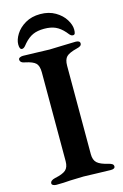

<svg xmlns="http://www.w3.org/2000/svg" viewBox="-126 -887 609 948"><g transform="rotate(-15 178.0 -413.5)"><path d="M17 -9Q17 -24 42 -30Q82 -38 98 -52Q114 -66 114 -97V-551Q114 -584 100 -598Q86 -612 47 -620Q22 -624 22 -641Q22 -647 29 -650.5Q36 -654 45 -654Q70 -654 116 -652Q160 -650 180 -650Q200 -650 242 -652Q290 -654 314 -654Q324 -654 330 -650.5Q336 -647 336 -640Q336 -632 330 -627.5Q324 -623 311 -620Q271 -610 257 -596Q243 -582 243 -550V-98Q243 -68 259 -53.5Q275 -39 314 -30Q327 -27 333.5 -22.5Q340 -18 340 -10Q340 3 318 3Q292 3 244 1Q200 -1 180 -1Q158 -1 112 1Q78 4 40 4Q31 4 24 0.5Q17 -3 17 -9ZM323 -714Q323 -701 320.5 -694.5Q318 -688 310 -688Q304 -688 299 -692Q294 -696 289.5 -702Q285 -708 283 -710Q261 -735 237.5 -745.5Q214 -756 180 -756Q146 -756 122.5 -745.5Q99 -735 77 -710Q75 -708 70 -701.5Q65 -695 60 -691.5Q55 -688 50 -688Q37 -688 37 -714Q37 -738 54 -765.5Q71 -793 103.5 -812Q136 -831 180 -831Q224 -831 256.5 -812Q289 -793 306 -765.5Q323 -738 323 -714Z"/></g></svg>

Font: EB Garamond SemiBold
Style: Regular
Weight: 600
Designer: Georg Duffner and Octavio Pardo
Foundry: Georg Duffner
Version: Version 1.000